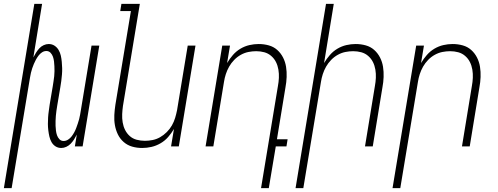

<svg xmlns="http://www.w3.org/2000/svg" viewBox="-47 -755 2567 990"><path d="M-27 215 130 -735H170L125 -459Q131 -471 138.5 -483Q146 -495 155.5 -505.5Q165 -516 178 -522Q191 -528 204 -528Q221 -528 234 -519.5Q247 -511 255 -497.5Q263 -484 266.5 -468.5Q270 -453 271.5 -436.5Q273 -420 273.5 -404Q274 -388 272.5 -371Q271 -354 269 -337.5Q267 -321 264 -305L248 -210Q246 -197 244 -184Q242 -171 241 -158Q240 -145 239.5 -132Q239 -119 239.5 -106.5Q240 -94 241.5 -81.5Q243 -69 247 -57.5Q251 -46 259.5 -37Q268 -28 281 -28Q293 -28 304 -35Q315 -42 322.5 -52Q330 -62 336 -73Q342 -84 346 -95Q350 -106 354 -117.5Q358 -129 361 -140.5Q364 -152 366 -163.5Q368 -175 370 -187L425 -520H465L379 0H339L349 -61Q343 -49 335.5 -37Q328 -25 318 -14.5Q308 -4 295 2Q282 8 269 8Q252 8 239 -0.5Q226 -9 218.5 -22.5Q211 -36 207.5 -51.5Q204 -67 202 -83.5Q200 -100 200 -116Q200 -132 201 -149Q202 -166 204.5 -182.5Q207 -199 209 -215L225 -310Q227 -323 229 -336Q231 -349 232.5 -362Q234 -375 234 -388Q234 -401 233.5 -413.5Q233 -426 231.5 -438.5Q230 -451 226 -462.5Q222 -474 213.5 -483Q205 -492 192 -492Q180 -492 169.5 -485Q159 -478 151.5 -468Q144 -458 138 -447Q132 -436 127.5 -425Q123 -414 119 -402.5Q115 -391 112.5 -379.5Q110 -368 108 -356.5Q106 -345 104 -333L13 215Z M686 8Q659 8 634.5 1Q610 -6 591 -22.5Q572 -39 561 -61.5Q550 -84 545.5 -109.5Q541 -135 542.5 -162Q544 -189 548 -215L628 -698H573L579 -735H674L587 -209Q584 -188 583 -166.5Q582 -145 585.5 -124Q589 -103 598 -85Q607 -67 622 -53.5Q637 -40 657.5 -34.5Q678 -29 700 -29Q720 -29 740 -33Q760 -37 778.5 -47.5Q797 -58 813 -74Q829 -90 839.5 -108.5Q850 -127 856 -147Q862 -167 866 -187L921 -520H961L875 0H835L850 -90Q837 -68 820 -48.5Q803 -29 780.5 -16Q758 -3 734 2.5Q710 8 686 8Z M1299 215 1386 -311Q1390 -332 1391 -353.5Q1392 -375 1388.5 -396Q1385 -417 1376 -435Q1367 -453 1351.5 -466.5Q1336 -480 1316 -485.5Q1296 -491 1274 -491Q1254 -491 1234 -487Q1214 -483 1195 -472.5Q1176 -462 1160.5 -446Q1145 -430 1134.5 -411.5Q1124 -393 1117.5 -373Q1111 -353 1108 -333L1053 0H1013L1099 -520H1139L1124 -430Q1137 -452 1154 -471.5Q1171 -491 1193 -504Q1215 -517 1239 -522.5Q1263 -528 1287 -528Q1314 -528 1339 -521Q1364 -514 1382.5 -497.5Q1401 -481 1412.5 -458.5Q1424 -436 1428 -410.5Q1432 -385 1431 -358Q1430 -331 1425 -305L1381 -37H1436L1430 0H1375L1339 215Z M1477 215 1634 -735H1674L1624 -430Q1637 -452 1654 -471.5Q1671 -491 1693 -504Q1715 -517 1739 -522.5Q1763 -528 1787 -528Q1814 -528 1839 -521Q1864 -514 1882.5 -497.5Q1901 -481 1912.5 -458.5Q1924 -436 1928 -410.5Q1932 -385 1931 -358Q1930 -331 1925 -305L1875 0H1835L1886 -311Q1890 -332 1891 -353.5Q1892 -375 1888.5 -396Q1885 -417 1876 -435Q1867 -453 1851.5 -466.5Q1836 -480 1816 -485.5Q1796 -491 1774 -491Q1754 -491 1734 -487Q1714 -483 1695 -472.5Q1676 -462 1660.5 -446Q1645 -430 1634.5 -411.5Q1624 -393 1617.5 -373Q1611 -353 1608 -333L1517 215Z M1977 215 2099 -520H2139L2124 -430Q2137 -452 2154 -471.5Q2171 -491 2193 -504Q2215 -517 2239 -522.5Q2263 -528 2287 -528Q2314 -528 2339 -521Q2364 -514 2382.5 -497.5Q2401 -481 2412.5 -458.5Q2424 -436 2428 -410.5Q2432 -385 2431 -358Q2430 -331 2425 -305L2375 0H2335L2386 -311Q2390 -332 2391 -353.5Q2392 -375 2388.5 -396Q2385 -417 2376 -435Q2367 -453 2351.5 -466.5Q2336 -480 2316 -485.5Q2296 -491 2274 -491Q2254 -491 2234 -487Q2214 -483 2195 -472.5Q2176 -462 2160.5 -446Q2145 -430 2134.5 -411.5Q2124 -393 2117.5 -373Q2111 -353 2108 -333L2017 215Z"/></svg>

Font: Iosevka Term Curly Extralight
Style: Italic
Weight: 200
Italic angle: -9°
Designer: Belleve Invis
Foundry: Belleve Invis
Version: Version 32.3.0